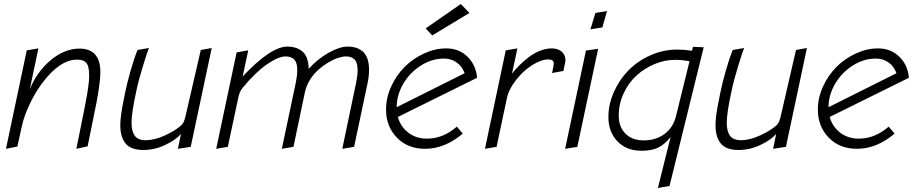

<svg xmlns="http://www.w3.org/2000/svg" viewBox="-20 -744 4594 960"><path d="M171.9 -502 113.8 -492.2 9.8 0 66.9 -11.2 88.9 -111.8Q100.1 -163.6 127.7 -221.9Q155.3 -280.3 189.9 -327.1Q278.8 -445.8 365.2 -445.8Q399.4 -445.8 412.6 -428.5Q425.8 -411.1 425.8 -367.2Q425.8 -355 424.8 -341.1Q423.8 -327.1 421.1 -309.1Q418.5 -291 416.3 -277.1Q414.1 -263.2 409.4 -238.5Q404.8 -213.9 402.1 -200.4Q399.4 -187 393.3 -157Q387.2 -127 384.8 -113.8L361.8 0L418 -12.2L439 -115.2Q456.1 -197.3 462.6 -231.7Q469.2 -266.1 475.6 -310.3Q481.9 -354.5 481.9 -382.8Q481.9 -501 377 -501Q302.2 -501 232.7 -442.4Q163.1 -383.8 128.9 -296.9Z M661.6 -289.1Q673.3 -344.7 695.1 -415Q716.8 -485.4 724.6 -503.9L667.5 -494.1Q648.9 -447.3 632.1 -387.5Q615.2 -327.6 607.4 -289.1Q606.9 -287.6 603.8 -271.7Q600.6 -255.9 600.1 -252.9Q599.6 -250 596.7 -235.8Q593.8 -221.7 593 -217.3Q592.3 -212.9 590.1 -200.4Q587.9 -188 587.2 -182.1Q586.4 -176.3 585 -165.8Q583.5 -155.3 583 -148.4Q582.5 -141.6 582 -133.1Q581.5 -124.5 581.5 -117.2Q581.5 -59.1 607.9 -26.6Q634.3 5.9 696.8 5.9Q752 5.9 804.7 -18.6Q857.4 -43 884.8 -74.2L869.6 0L933.6 -9.8L1038.6 -503.9L983.9 -494.1L906.7 -159.2Q899.4 -127.9 884.8 -116.2Q859.4 -92.8 806.9 -67.9Q754.4 -43 708.5 -43Q669.4 -43 653.6 -65.7Q637.7 -88.4 637.7 -129.9Q637.7 -179.2 661.6 -289.1Z M1194.3 -306.2Q1257.3 -382.8 1314.9 -422.4Q1372.6 -461.9 1407.2 -461.9Q1418.9 -461.9 1428 -459.5Q1437 -457 1446.5 -450.4Q1456.1 -443.8 1461.2 -429.4Q1466.3 -415 1466.3 -393.1Q1466.3 -366.7 1459.5 -333L1389.2 0L1447.3 -9.8L1504.4 -282.2Q1511.2 -314.9 1529.5 -344.5Q1547.9 -374 1571.3 -394.8Q1594.7 -415.5 1620.6 -431.2Q1646.5 -446.8 1669.7 -454.3Q1692.9 -461.9 1709.5 -461.9Q1721.2 -461.9 1730.2 -459.5Q1739.3 -457 1748.5 -450.4Q1757.8 -443.8 1762.9 -429.4Q1768.1 -415 1768.1 -393.1Q1768.1 -366.7 1761.2 -333L1691.4 0L1750.5 -9.8L1817.4 -326.2Q1825.2 -361.8 1825.2 -396Q1825.2 -429.2 1816.2 -452.9Q1807.1 -476.6 1791 -488.8Q1774.9 -501 1757.6 -506.1Q1740.2 -511.2 1719.2 -511.2Q1678.2 -511.2 1623.5 -480.5Q1568.8 -449.7 1523.4 -399.9Q1522.9 -432.1 1513.7 -455.1Q1504.4 -478 1488.5 -489.5Q1472.7 -501 1455.3 -506.1Q1438 -511.2 1417.5 -511.2Q1334 -511.2 1193.4 -361.8L1221.2 -492.2L1163.1 -481.9L1061 0L1119.1 -9.8L1173.3 -264.2Q1179.2 -288.1 1194.3 -306.2Z M2108.4 -602.1 2141.1 -566.9 2327.1 -679.2 2284.2 -724.1ZM2105 0Q2204.6 0 2293.9 -76.2L2264.2 -110.8Q2195.3 -50.8 2115.2 -50.8Q2060.5 -50.8 2021.7 -80.6Q1982.9 -110.4 1969.2 -159.2L2365.2 -355Q2360.8 -417 2318.4 -459.5Q2275.9 -502 2210.9 -502Q2155.3 -502 2100.1 -476.6Q2044.9 -451.2 2003.4 -409.7Q1961.9 -368.2 1936 -311.8Q1910.2 -255.4 1910.2 -196.8Q1910.2 -111.8 1964.4 -55.9Q2018.6 0 2105 0ZM2200.2 -451.2Q2235.8 -451.2 2263.4 -431.6Q2291 -412.1 2303.2 -377.9L1963.4 -208Q1963.4 -268.1 1996.1 -324.5Q2028.8 -380.9 2084 -416Q2139.2 -451.2 2200.2 -451.2Z M2805.2 -428.2Q2807.1 -436 2807.1 -443.8Q2807.1 -469.2 2788.6 -485.6Q2770 -502 2739.3 -502Q2710 -502 2680.2 -490.2Q2650.4 -478.5 2624.5 -458.7Q2598.6 -439 2578.4 -418.9Q2558.1 -398.9 2540 -376L2566.9 -502L2508.8 -492.2L2404.8 0L2462.9 -9.8L2514.2 -252Q2523.9 -297.9 2560.3 -344.2Q2596.7 -390.6 2641.4 -418.7Q2686 -446.8 2721.2 -446.8Q2749 -446.8 2749 -426.8Q2749 -423.8 2747.1 -412.1L2740.2 -378.9L2796.9 -389.2Z M3015.1 -689 2957 -679.2 2932.1 -597.2 2991.7 -606.9ZM2909.7 -491.2 2805.7 0 2866.7 -9.8 2970.7 -500Z M3439.9 -490.2Q3402.8 -496.1 3365.7 -496.1Q3296.9 -496.1 3232.9 -467.8Q3168.9 -439.5 3123 -392.8Q3077.1 -346.2 3049.6 -284.4Q3022 -222.7 3022 -158.2Q3022 -84.5 3067.1 -37.4Q3112.3 9.8 3188 9.8Q3239.3 9.8 3271.7 -6.3Q3304.2 -22.5 3333 -59.1L3269.5 195.8L3327.6 186L3498.5 -507.8L3444.8 -509.8ZM3359.9 -163.1Q3345.7 -105.5 3302.2 -73.7Q3258.8 -42 3197.8 -42Q3141.1 -42 3107.4 -75.7Q3073.7 -109.4 3073.7 -166Q3073.7 -224.6 3098.4 -277.6Q3123 -330.6 3162.8 -366.7Q3202.6 -402.8 3253.2 -423.8Q3303.7 -444.8 3355 -444.8Q3389.2 -444.8 3427.7 -438Z M3637.7 -289.1Q3649.4 -344.7 3671.1 -415Q3692.9 -485.4 3700.7 -503.9L3643.6 -494.1Q3625 -447.3 3608.2 -387.5Q3591.3 -327.6 3583.5 -289.1Q3583 -287.6 3579.8 -271.7Q3576.7 -255.9 3576.2 -252.9Q3575.7 -250 3572.8 -235.8Q3569.8 -221.7 3569.1 -217.3Q3568.4 -212.9 3566.2 -200.4Q3564 -188 3563.2 -182.1Q3562.5 -176.3 3561 -165.8Q3559.6 -155.3 3559.1 -148.4Q3558.6 -141.6 3558.1 -133.1Q3557.6 -124.5 3557.6 -117.2Q3557.6 -59.1 3584 -26.6Q3610.4 5.9 3672.9 5.9Q3728 5.9 3780.8 -18.6Q3833.5 -43 3860.8 -74.2L3845.7 0L3909.7 -9.8L4014.6 -503.9L3960 -494.1L3882.8 -159.2Q3875.5 -127.9 3860.8 -116.2Q3835.4 -92.8 3783 -67.9Q3730.5 -43 3684.6 -43Q3645.5 -43 3629.6 -65.7Q3613.8 -88.4 3613.8 -129.9Q3613.8 -179.2 3637.7 -289.1Z M4264.2 0Q4363.8 0 4453.1 -76.2L4423.3 -110.8Q4354.5 -50.8 4274.4 -50.8Q4219.7 -50.8 4180.9 -80.6Q4142.1 -110.4 4128.4 -159.2L4524.4 -355Q4520 -417 4477.5 -459.5Q4435.1 -502 4370.1 -502Q4314.5 -502 4259.3 -476.6Q4204.1 -451.2 4162.6 -409.7Q4121.1 -368.2 4095.2 -311.8Q4069.3 -255.4 4069.3 -196.8Q4069.3 -111.8 4123.5 -55.9Q4177.7 0 4264.2 0ZM4359.4 -451.2Q4395 -451.2 4422.6 -431.6Q4450.2 -412.1 4462.4 -377.9L4122.6 -208Q4122.6 -268.1 4155.3 -324.5Q4188 -380.9 4243.2 -416Q4298.3 -451.2 4359.4 -451.2Z"/></svg>

Font: Comic Neue Angular
Style: Italic
Weight: 400
Italic angle: -12°
Designer: Craig Rozynski
Foundry: Craig Rozynski
Version: Version 2.003